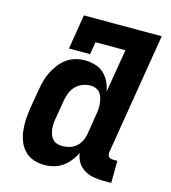

<svg xmlns="http://www.w3.org/2000/svg" viewBox="-110 -824 821 922"><g transform="rotate(15 300.0 -363.5)"><path d="M196 8Q167 8 141.5 -0.5Q116 -9 97.5 -27.5Q79 -46 69 -71Q59 -96 55.5 -123Q52 -150 53.5 -178Q55 -206 59 -234L76 -334Q80 -357 86 -380Q92 -403 103 -424.5Q114 -446 129 -466Q144 -486 164 -500.5Q184 -515 207.5 -521.5Q231 -528 254 -528Q281 -528 306 -520.5Q331 -513 349 -496.5Q367 -480 378 -457Q389 -434 393 -409L429 -625H280L270 -563H165L193 -735H580L481 -133Q480 -127 481 -121Q482 -115 485.5 -110.5Q489 -106 495 -104Q501 -102 507 -102H529L528 8H488Q462 8 438 3.5Q414 -1 393.5 -13.5Q373 -26 360.5 -46Q348 -66 345 -91Q334 -70 319 -51Q304 -32 284 -18Q264 -4 241 2Q218 8 196 8ZM254 -102Q272 -102 289.5 -107Q307 -112 322 -124Q337 -136 345.5 -153.5Q354 -171 357 -188L373 -288Q376 -303 377 -317Q378 -331 376.5 -345Q375 -359 371.5 -372.5Q368 -386 360 -396.5Q352 -407 339 -412.5Q326 -418 312 -418Q293 -418 273 -410.5Q253 -403 238.5 -388Q224 -373 216.5 -354Q209 -335 206 -316L189 -216Q187 -203 186.5 -189.5Q186 -176 188 -163.5Q190 -151 194.5 -139.5Q199 -128 207.5 -119Q216 -110 228.5 -106Q241 -102 254 -102Z"/></g></svg>

Font: Iosevka HT Extrabold Extended
Style: Italic
Weight: 800
Width: 7
Italic angle: -9°
Monospace: yes
Designer: Belleve Invis
Foundry: Belleve Invis
Version: Version 32.3.0; ttfautohint (v1.8.4)